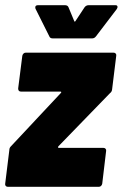

<svg xmlns="http://www.w3.org/2000/svg" viewBox="-21 -720 473 740"><path d="M-1 -12 15 -142Q15 -150 21 -156L213 -361Q216 -364 215 -365.5Q214 -367 211 -367H60Q49 -367 49 -379L65 -505Q66 -510 69.5 -513.5Q73 -517 78 -517H417Q422 -517 425 -513.5Q428 -510 427 -505L411 -375Q410 -366 403 -361L204 -156Q200 -150 207 -150H378Q383 -150 386 -146.5Q389 -143 388 -138L373 -12Q372 -7 368.5 -3.5Q365 0 360 0H9Q4 0 1 -3.5Q-2 -7 -1 -12ZM115 -692Q115 -700 126 -700H229Q240 -700 243 -692L265 -639Q267 -634 270 -639L305 -692Q311 -700 321 -700H424Q432 -700 432 -693Q432 -690 429 -685L349 -580Q343 -572 334 -572H182Q172 -572 169 -580L116 -686Q115 -688 115 -692Z"/></svg>

Font: Barlow Semi Condensed ExtraBold
Style: Italic
Weight: 800
Width: 4
Italic angle: -7°
Designer: Jeremy Tribby
Foundry: Tribby Type
Version: Version 1.408